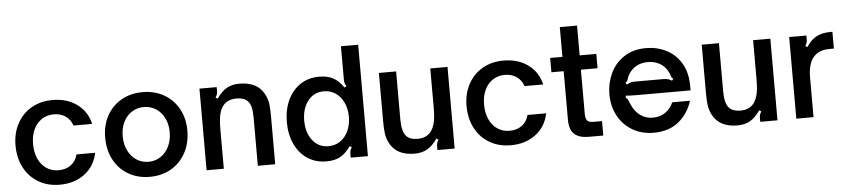

<svg xmlns="http://www.w3.org/2000/svg" viewBox="-45 -1031 5771 1310"><g transform="rotate(-5 2841.0 -376.0)"><path d="M42 -282Q42 -365 77 -430.5Q112 -496 175 -532.5Q238 -569 320 -569Q419 -569 487.5 -519Q556 -469 576 -383H448Q434 -425 400.5 -448Q367 -471 320 -471Q274 -471 238 -447.5Q202 -424 182 -381Q162 -338 162 -282Q162 -224 182 -180Q202 -136 238 -112Q274 -88 320 -88Q371 -88 405.5 -114Q440 -140 451 -185H579Q560 -93 490 -41Q420 11 320 11Q238 11 175 -26Q112 -63 77 -129.5Q42 -196 42 -282Z M656 -282Q656 -365 691.5 -430.5Q727 -496 791 -532.5Q855 -569 937 -569Q1019 -569 1083 -532.5Q1147 -496 1183 -430.5Q1219 -365 1219 -282Q1219 -197 1183.5 -130.5Q1148 -64 1084 -26.5Q1020 11 937 11Q855 11 791 -26Q727 -63 691.5 -129.5Q656 -196 656 -282ZM1098 -282Q1098 -334 1077.5 -376.5Q1057 -419 1020 -443Q983 -467 937 -467Q891 -467 854 -443.5Q817 -420 796.5 -377.5Q776 -335 776 -282Q776 -226 797 -183Q818 -140 854.5 -116Q891 -92 937 -92Q983 -92 1020 -116.5Q1057 -141 1077.5 -184Q1098 -227 1098 -282Z M1326 0V-559H1444V-535Q1444 -520 1441 -510Q1438 -500 1430 -489L1444 -480Q1477 -528 1513.5 -548.5Q1550 -569 1600 -569Q1726 -569 1771 -478Q1788 -445 1792 -411Q1796 -377 1796 -327V0H1677V-327Q1677 -371 1670.5 -399Q1664 -427 1649 -443Q1625 -470 1573 -470Q1513 -470 1482 -434Q1462 -411 1453 -373Q1444 -335 1444 -269V0Z M1900 -279Q1900 -364 1931 -430Q1962 -496 2017.5 -532.5Q2073 -569 2146 -569Q2202 -569 2240.5 -549Q2279 -529 2313 -480L2327 -489Q2319 -499 2316 -509.5Q2313 -520 2313 -535V-763H2431V0H2313V-24Q2313 -39 2316 -49.5Q2319 -60 2327 -69L2313 -79Q2279 -30 2241 -9.5Q2203 11 2146 11Q2073 11 2017.5 -25.5Q1962 -62 1931 -128Q1900 -194 1900 -279ZM2325 -279Q2325 -333 2305 -376Q2285 -419 2250 -443Q2215 -467 2170 -467Q2101 -467 2060 -414Q2019 -361 2019 -279Q2019 -197 2060 -144Q2101 -91 2170 -91Q2215 -91 2250 -115Q2285 -139 2305 -182Q2325 -225 2325 -279Z M2579 -81Q2563 -114 2559 -148Q2555 -182 2555 -232V-559H2673V-231Q2673 -147 2702 -115Q2728 -88 2778 -88Q2837 -88 2868 -124Q2888 -148 2897.5 -186Q2907 -224 2907 -289V-559H3025V0H2907V-24Q2907 -39 2910 -49.5Q2913 -60 2921 -69L2907 -79Q2873 -30 2836.5 -9.5Q2800 11 2750 11Q2625 11 2579 -81Z M3131 -282Q3131 -365 3166 -430.5Q3201 -496 3264 -532.5Q3327 -569 3409 -569Q3508 -569 3576.5 -519Q3645 -469 3665 -383H3537Q3523 -425 3489.5 -448Q3456 -471 3409 -471Q3363 -471 3327 -447.5Q3291 -424 3271 -381Q3251 -338 3251 -282Q3251 -224 3271 -180Q3291 -136 3327 -112Q3363 -88 3409 -88Q3460 -88 3494.5 -114Q3529 -140 3540 -185H3668Q3649 -93 3579 -41Q3509 11 3409 11Q3327 11 3264 -26Q3201 -63 3166 -129.5Q3131 -196 3131 -282Z M3943 0Q3878 0 3845 -30Q3812 -60 3812 -129V-461H3728V-559H3812V-763H3930V-559H4044V-461H3930V-162Q3930 -130 3940 -114.5Q3950 -99 3984 -99H4043V0Z M4109 -277Q4109 -353 4140.5 -420Q4172 -487 4234.5 -528Q4297 -569 4385 -569Q4459 -569 4522.5 -537.5Q4586 -506 4624.5 -442Q4663 -378 4663 -285V-255H4293Q4241 -255 4221 -258L4217 -242Q4226 -240 4229.5 -234.5Q4233 -229 4237 -218Q4246 -197 4248 -193Q4268 -146 4305.5 -119Q4343 -92 4391 -92Q4442 -92 4478.5 -118.5Q4515 -145 4531 -185H4653Q4626 -98 4559 -43.5Q4492 11 4388 11Q4306 11 4242.5 -26.5Q4179 -64 4144 -129.5Q4109 -195 4109 -277ZM4234 -332Q4249 -341 4260.5 -344.5Q4272 -348 4288 -348H4486Q4503 -348 4515.5 -344.5Q4528 -341 4543 -332L4553 -345Q4544 -350 4541.5 -354.5Q4539 -359 4536 -368Q4534 -382 4522 -401Q4502 -436 4467 -454.5Q4432 -473 4389 -473Q4345 -473 4311 -454.5Q4277 -436 4256 -401Q4248 -388 4242 -368Q4240 -360 4237 -355.5Q4234 -351 4225 -345Z M4790 -81Q4774 -114 4770 -148Q4766 -182 4766 -232V-559H4884V-231Q4884 -147 4913 -115Q4939 -88 4989 -88Q5048 -88 5079 -124Q5099 -148 5108.5 -186Q5118 -224 5118 -289V-559H5236V0H5118V-24Q5118 -39 5121 -49.5Q5124 -60 5132 -69L5118 -79Q5084 -30 5047.5 -9.5Q5011 11 4961 11Q4836 11 4790 -81Z M5365 0V-559H5483V-535Q5483 -520 5480 -510Q5477 -500 5469 -489L5483 -480Q5514 -528 5553 -548.5Q5592 -569 5649 -569H5662V-454H5632Q5565 -454 5529 -418Q5483 -375 5483 -270V0Z"/></g></svg>

Font: Open Sauce Sans SemiBold
Style: Regular
Weight: 600
Designer: Alfredo Marco Pradil
Foundry: Creative Sauce Fz LLC
Version: Version 1.477